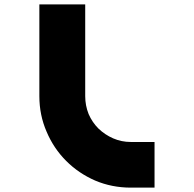

<svg xmlns="http://www.w3.org/2000/svg" viewBox="-20 -859 887 879"><path d="M370.1 -418.9Q370.1 -376 385.7 -336.9Q402.3 -298.8 430.7 -270.5Q460 -242.2 498 -225.6Q536.1 -209 579.1 -209Q579.1 -139.6 579.1 0Q492.2 0 416 -32.2Q339.8 -65.4 283.2 -122.1Q225.6 -179.7 193.4 -255.9Q160.2 -332 160.2 -418.9Q212.9 -418.9 264.6 -418.9Q317.4 -418.9 370.1 -418.9ZM687.5 -209Q687.5 -139.6 687.5 0Q651.4 0 579.1 0Q579.1 -69.3 579.1 -209Q615.2 -209 687.5 -209ZM160.2 -838.9Q229.5 -838.9 370.1 -838.9Q370.1 -699.2 370.1 -418.9Q299.8 -418.9 160.2 -418.9Q160.2 -558.6 160.2 -838.9Z"/></svg>

Font: CornerV20
Style: Regular
Weight: 400
Designer: Olivier Tavernier
Version: Version 20